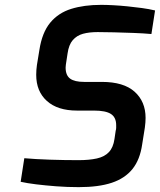

<svg xmlns="http://www.w3.org/2000/svg" viewBox="-20 -764 658 790"><path d="M304 6Q256 6 211 2.5Q166 -1 129 -5.5Q92 -10 65 -16L80 -113Q125 -109 185 -107Q245 -105 303 -105Q347 -105 378.5 -112Q410 -119 428 -138Q446 -157 451 -192L456 -226Q458 -232 458 -238Q458 -244 458 -249Q458 -281 436.5 -295Q415 -309 367 -309H297Q217 -309 173 -348.5Q129 -388 129 -456Q129 -476 132 -497L142 -558Q153 -630 186.5 -670.5Q220 -711 273 -727.5Q326 -744 396 -744Q418 -744 446 -742.5Q474 -741 504 -738Q534 -735 563.5 -731Q593 -727 618 -721L603 -624Q570 -627 529 -628.5Q488 -630 449 -631Q410 -632 382 -632Q347 -632 321.5 -625Q296 -618 279.5 -599Q263 -580 258 -544L253 -511Q252 -504 251 -498Q250 -492 250 -486Q250 -454 268.5 -440.5Q287 -427 326 -427H399Q489 -427 534 -386.5Q579 -346 579 -279Q579 -261 576 -239L565 -170Q556 -107 525 -68.5Q494 -30 440 -12Q386 6 304 6Z"/></svg>

Font: Exo Thin SemiBold
Style: Italic
Weight: 600
Italic angle: -9°
Version: Version 2.000